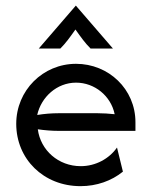

<svg xmlns="http://www.w3.org/2000/svg" viewBox="-20 -651 533 680"><path d="M117.4 -479.2H193.8C213.2 -498.6 227.1 -518.1 247.2 -546.5C267.4 -518.1 281.2 -498.6 300.7 -479.2H379.9L248.6 -631.2ZM265.3 8.3C322.2 8.3 375 -10.4 415.3 -43.1L394.4 -128.5C366.7 -88.9 318.8 -62.5 266 -62.5C186.8 -62.5 123.6 -118.8 113.9 -193.1C138.2 -189.6 163.2 -187.5 187.5 -187.5H459.7V-218.1C459.7 -335.4 364.6 -425 249.3 -425C131.9 -425 37.5 -330.6 37.5 -212.5C37.5 -88.2 134 8.3 265.3 8.3ZM111.8 -243.8C125.7 -306.9 181.2 -358.3 249.3 -358.3C315.3 -358.3 372.9 -311.1 386.1 -246.5C366 -248.6 345.8 -250 325.7 -250H187.5C162.5 -250 136.8 -247.9 111.8 -243.8Z"/></svg>

Font: Afacad
Style: Regular
Weight: 400
Designer: Kristian Moeller
Foundry: Dicotype
Version: Version 1.000